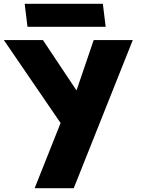

<svg xmlns="http://www.w3.org/2000/svg" viewBox="-24 -722 835 1002"><path d="M465 -513 375.3 -250 200 -513H-4L292.2 -80L156.9 260H360.9L669 -513ZM104.8 -702 119.5 -582H527.5L512.8 -702Z"/></svg>

Font: Hussar
Style: BdOpOblOne
Weight: 700
Foundry: Cannot Into Space Fonts
Version: Version 2.00